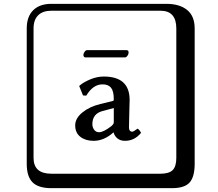

<svg xmlns="http://www.w3.org/2000/svg" viewBox="-20 -774 1140 1006"><path d="M633.8 -473.1H429.2Q417 -473.1 417 -486.8Q417 -493.7 423.1 -502.4Q429.2 -511.2 436 -511.2H643.1Q654.3 -511.2 653.8 -498Q653.8 -490.2 647.7 -481.7Q641.6 -473.1 633.8 -473.1ZM576.2 -208 516.1 -191.9Q464.4 -177.7 463.9 -124Q463.9 -106.9 473.4 -94Q482.9 -81.1 499 -81.1Q522 -81.1 563 -112.8Q576.2 -124 576.2 -132.8ZM655.8 -106.9Q655.8 -84 673.8 -84Q678.7 -84 701.2 -100.1L703.1 -98.1Q710.9 -94.2 719.2 -78.1Q685.1 -36.1 634.8 -36.1Q610.8 -36.1 595.5 -48.6Q580.1 -61 575.2 -80.1H574.2Q525.4 -36.1 470.2 -36.1Q428.2 -36.1 401.1 -57.1Q374 -78.1 374 -117.2Q374 -154.3 412.1 -185.1Q450.2 -215.8 505.9 -229L571.8 -245.1Q575.7 -245.1 576.2 -253.9Q576.2 -295.9 562 -314Q547.9 -332 517.1 -332Q467.3 -332 432.1 -272.9L415 -273.9L395 -323.2L397.9 -326.2Q416 -342.3 451.9 -357.7Q487.8 -373 523.9 -373Q658.7 -373 659.2 -251Q659.2 -249 657.5 -184.6Q655.8 -120.1 655.8 -106.9ZM249 -717.8Q204.1 -717.8 179.9 -693.8Q155.8 -669.9 155.8 -625V53.2Q155.8 136.2 249 136.2H820.8Q865.7 136.2 884.8 117.2Q903.8 98.1 903.8 53.2V-625Q903.8 -717.8 820.8 -717.8ZM1000 84Q1000 152.8 973.4 182.4Q946.8 211.9 880.9 211.9H249Q181.2 211.9 150.6 181.4Q120.1 150.9 120.1 84V-625Q120.1 -687 154.1 -720.5Q188 -753.9 249 -753.9H851.1Q920.9 -753.9 960.4 -721.9Q1000 -689.9 1000 -625Z"/></svg>

Font: Linux Biolinum Keyboard
Style: Regular
Weight: 700
Designer: Philipp H. Poll
Foundry: Philipp H. Poll
Version: Version 0.6.1 ; ttfautohint (v0.9)